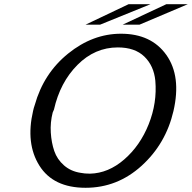

<svg xmlns="http://www.w3.org/2000/svg" viewBox="-20 -872 911 911"><path d="M562 -755 769 -852H871L642 -755ZM386 -755 590 -852H694L455 -755ZM137 -346Q140 -360 145 -374Q187 -524 303.5 -618Q420 -712 554 -712Q698 -712 769.5 -611Q841 -510 803 -345Q767 -190 652 -85.5Q537 19 386 19Q233 19 167 -86Q101 -191 137 -346ZM236 -352 230 -338Q218 -291 221 -243Q224 -195 237.5 -155.5Q251 -116 283.5 -87.5Q316 -59 362 -52Q381 -48 407 -48Q494 -50 569.5 -115.5Q645 -181 685.5 -282.5Q726 -384 717 -489Q710 -560 665 -603.5Q620 -647 539 -647Q430 -647 347.5 -564Q265 -481 236 -352Z"/></svg>

Font: Coval
Style: Book Italic
Weight: 350
Foundry: Context Ltd
Version: Version 001.000